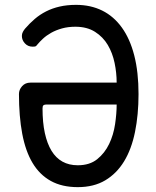

<svg xmlns="http://www.w3.org/2000/svg" viewBox="-20 -760 640 790"><path d="M171 -330Q163 -330 159 -327Q155 -324 155 -314Q155 -256 164.5 -212.5Q174 -169 192 -139.5Q210 -110 237 -95Q264 -80 300 -80Q349 -80 380 -105Q411 -130 429 -167.5Q447 -205 453.5 -249Q460 -293 460 -330ZM293 -740Q353 -740 400.5 -716.5Q448 -693 481.5 -646.5Q515 -600 532.5 -531.5Q550 -463 550 -373Q550 -288 535.5 -217Q521 -146 490.5 -96Q460 -46 413 -18Q366 10 300 10Q235 10 189 -15.5Q143 -41 114 -89.5Q85 -138 71.5 -209.5Q58 -281 58 -373Q58 -391 71 -405.5Q84 -420 105 -420H460Q460 -460 451.5 -501Q443 -542 423.5 -575Q404 -608 371 -629Q338 -650 290 -650Q260 -650 235 -643Q210 -636 190.5 -625Q171 -614 157 -601Q143 -588 134 -577Q129 -570 125.5 -569Q122 -568 114 -568Q95 -568 82.5 -581.5Q70 -595 70 -612Q70 -621 74 -628.5Q78 -636 83 -642Q102 -664 123 -682Q144 -700 169.5 -713Q195 -726 225.5 -733Q256 -740 293 -740Z"/></svg>

Font: Maple Mono
Style: Regular
Weight: 400
Monospace: yes
Designer: subframe7536
Version: Version 7.300